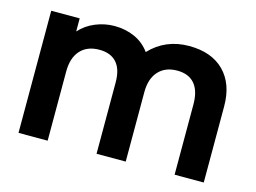

<svg xmlns="http://www.w3.org/2000/svg" viewBox="-77 -657 1051 789"><g transform="rotate(15 448.0 -263.0)"><path d="M53.7 -519.5H174.8V-463.9Q202.1 -494.1 241.2 -510.3Q280.3 -526.4 322.3 -526.4Q369.1 -526.4 408.2 -508.8Q447.3 -491.2 472.7 -456.1Q539.1 -526.4 639.6 -526.4Q735.4 -526.4 788.6 -472.7Q841.8 -418.9 841.8 -324.2V0H717.8V-298.8Q717.8 -356.4 692.4 -386.2Q667 -416 618.2 -416Q567.4 -416 538.6 -384.3Q509.8 -352.5 509.8 -295.9V0H385.7V-303.7Q385.7 -359.4 360.4 -387.7Q335 -416 287.1 -416Q235.4 -416 206.5 -384.3Q177.7 -352.5 177.7 -293.9V0H53.7Z"/></g></svg>

Font: Dinish Expanded
Style: Bold
Weight: 700
Width: 7
Designer: Charles Nix
Foundry: Playbeing
Version: Version 2.005; ttfautohint (v1.8.3)